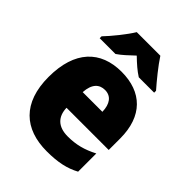

<svg xmlns="http://www.w3.org/2000/svg" viewBox="-219 -881 1007 1007"><g transform="rotate(45 284.0 -378.0)"><path d="M374 -766H199C174 -724 118 -655 84 -620V-606H201C229 -625 253 -648 286 -679C318 -648 344 -625 374 -606H488V-620C452 -661 403 -721 374 -766ZM290 -563C135 -563 38 -467 38 -273C38 -81 142 10 307 10C391 10 447 -3 499 -31V-166C441 -136 392 -123 330 -123C257 -123 221 -161 219 -225H532V-310C532 -476 440 -563 290 -563ZM296 -434C341 -434 366 -400 367 -343H221C225 -408 255 -434 296 -434Z"/></g></svg>

Font: Noto Sans Devanagari SemiCondensed Black
Style: Regular
Weight: 900
Width: 4
Designer: Jelle Bosma - Monotype Design Team
Foundry: Monotype Imaging Inc.
Version: Version 2.004